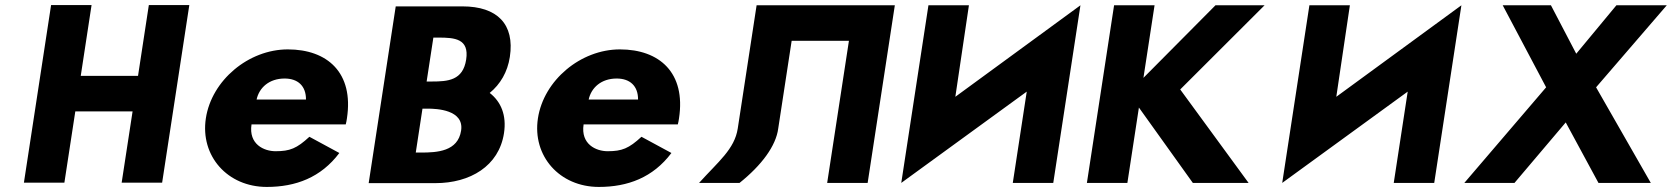

<svg xmlns="http://www.w3.org/2000/svg" viewBox="-20 -723 6600 758"><path d="M277.3 -283.2H503.4L460.3 -1.9H620.1L727.4 -703.1H567.6L524.9 -423.5H298.8L341.5 -703.1H181.7L74.4 -1.9H234.2Z M993 -330C1003.2 -377 1042.7 -413 1103.7 -413C1155.7 -413 1188.3 -384 1188 -330ZM1345 -232C1346.9 -238 1348.6 -249 1349.7 -256C1377.2 -436 1272.3 -528 1116.3 -528C961.3 -528 815.6 -406 792.7 -256C769.9 -107 878.2 15 1033.2 15C1147.2 15 1246.9 -22 1319.7 -119L1201.5 -183C1151.5 -137 1124.8 -126 1067.8 -126C1022.8 -126 960.9 -153 973 -232Z M1664.3 -401.2 1690.9 -574.6H1711.3C1775 -574.6 1833 -570.3 1820.4 -487.9C1807.8 -405.5 1748.5 -401.2 1684.7 -401.2ZM1647.9 -294.1H1668.3C1703.2 -294.1 1813 -289.8 1800.4 -207.4C1787.8 -125 1705.5 -120.7 1641.8 -120.7H1621.4ZM1913.3 -356.1C1955 -390.1 1983.7 -438.6 1992.8 -498.1C2012.7 -628.1 1942.6 -697.8 1805.8 -697.8H1542.3L1435.5 0H1699C1835.8 0 1949.8 -67.1 1969.7 -197.2C1980.5 -267.8 1958.1 -321.3 1913.3 -356.1Z M2304 -330C2314.2 -377 2353.7 -413 2414.7 -413C2466.7 -413 2499.3 -384 2499 -330ZM2656 -232C2657.9 -238 2659.6 -249 2660.7 -256C2688.2 -436 2583.3 -528 2427.3 -528C2272.3 -528 2126.6 -406 2103.7 -256C2080.9 -107 2189.2 15 2344.2 15C2458.2 15 2557.9 -22 2630.7 -119L2512.5 -183C2462.5 -137 2435.8 -126 2378.8 -126C2333.8 -126 2271.9 -153 2284 -232Z M2967 -702.1H3512.7L3405.4 -0.9H3245.6L3331.5 -561.9H3105.4L3052.4 -215.9C3043.6 -147.1 2986.8 -70.6 2899.7 -0.9H2739.9C2815.6 -85 2880.1 -134 2892.6 -215.9Z M4138.2 -0.9 4245.5 -702.1 3751.6 -340.9 3805.2 -702.1H3645.4L3538.1 -0.9L4033.5 -361.3L3978.4 -0.9Z M4909.3 -0.9 4639.4 -369.8 4972.4 -702.1H4778.6L4494.2 -415.7L4538.1 -702.1H4378.3L4271 -0.9H4430.8L4476.3 -298.4L4689.2 -0.9Z M5642.2 -0.9 5749.5 -702.1 5255.6 -340.9 5309.2 -702.1H5149.4L5042.1 -0.9L5537.5 -361.3L5482.4 -0.9Z M6497.2 -0.9 6281.2 -378.3 6560.3 -702.1H6361.4L6202.9 -510.9L6103 -702.1H5912.6L6084 -378.3L5761.1 -0.9H5959.1L6161.4 -239.7L6290.6 -0.9Z"/></svg>

Font: Sztylet
Style: BdObl
Weight: 700
Foundry: Cannot Into Space Fonts, PlusOne Fonts
Version: Version 0.12